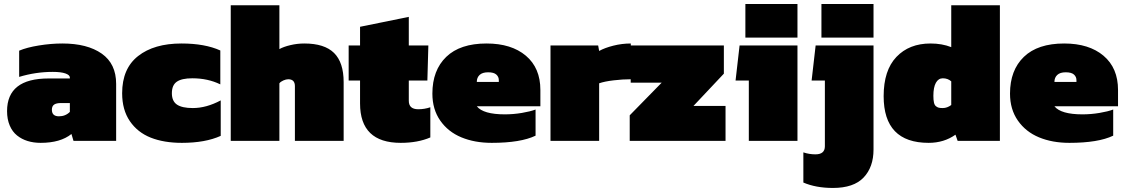

<svg xmlns="http://www.w3.org/2000/svg" viewBox="-20 -700 5590 954"><path d="M182.1 9.8Q147 9.8 117.4 0.7Q87.9 -8.3 64.7 -26.9Q41.5 -45.4 28.3 -76.4Q15.1 -107.4 15.1 -147.9Q15.1 -310.1 221.2 -310.1H327.1V-314.9Q327.1 -327.1 305.2 -335Q283.2 -342.8 242.2 -342.8Q157.2 -342.8 75.2 -317.9V-448.2Q113.3 -464.4 173.3 -474.1Q233.4 -483.9 290 -483.9Q413.6 -483.9 485.4 -433.6Q557.1 -383.3 557.1 -283.2V0H345.2L335 -34.2Q280.3 9.8 182.1 9.8ZM272.9 -122.1Q305.2 -122.1 327.1 -144V-188H283.2Q259.8 -188 248.8 -180.2Q237.8 -172.4 237.8 -154.8Q237.8 -122.1 272.9 -122.1Z M883.8 9.8Q794.4 9.8 729 -16.1Q663.6 -42 625.2 -98.1Q586.9 -154.3 586.9 -236.8Q586.9 -359.4 666.3 -421.6Q745.6 -483.9 881.8 -483.9Q998 -483.9 1074.7 -449.2V-280.8Q1012.7 -311 935.5 -311Q882.8 -311 858.4 -293.9Q834 -276.9 834 -236.8Q834 -197.3 859.4 -180.2Q884.8 -163.1 938 -163.1Q1005.4 -163.1 1076.7 -201.2V-24.9Q1000 9.8 883.8 9.8Z M1126.5 0V-673.8H1368.2V-456.1Q1389.2 -467.8 1423.1 -475.8Q1457 -483.9 1492.2 -483.9Q1592.3 -483.9 1639.9 -436.8Q1687.5 -389.6 1687.5 -292V0H1445.3V-272Q1445.3 -306.2 1412.1 -306.2Q1401.4 -306.2 1387.9 -300.3Q1374.5 -294.4 1368.2 -286.1V0Z M1971.2 9.8Q1769 9.8 1769 -186V-299.8H1712.4V-474.1H1769V-566.9L2011.2 -616.2V-474.1H2108.4L2103.5 -299.8H2011.2V-199.2Q2011.2 -157.2 2058.1 -157.2Q2089.4 -157.2 2118.2 -167V-17.1Q2055.7 9.8 1971.2 9.8Z M2423.3 9.8Q2338.4 9.8 2272.5 -17.6Q2206.5 -44.9 2167.5 -100.8Q2128.4 -156.7 2128.4 -234.9Q2128.4 -351.1 2197.3 -417.5Q2266.1 -483.9 2397.5 -483.9Q2521 -483.9 2593 -423.1Q2665 -362.3 2665 -252.9V-171.9H2349.1Q2381.3 -131.8 2488.3 -131.8Q2530.8 -131.8 2573 -138.9Q2615.2 -146 2641.1 -155.8V-25.9Q2566.9 9.8 2423.3 9.8ZM2349.1 -293H2458.5V-301.8Q2458.5 -318.4 2446 -329.6Q2433.6 -340.8 2405.3 -340.8Q2377 -340.8 2363 -327.6Q2349.1 -314.5 2349.1 -293Z M2715.3 0V-474.1H2952.1L2957 -446.8Q2984.9 -462.4 3027.6 -473.1Q3070.3 -483.9 3114.3 -483.9V-306.2Q3073.7 -306.2 3028.6 -300.8Q2983.4 -295.4 2957 -286.1V0Z M3108.9 0V-127L3267.6 -289.1H3113.8V-474.1H3576.7V-334L3425.8 -173.8H3585V0Z M3683.6 -513.2V-680.2H3942.4V-513.2ZM3700.7 0V-299.8H3634.8L3654.8 -474.1H3942.4V0Z M4061.5 -513.2V-680.2H4320.3V-513.2ZM4118.7 233.9Q4034.2 233.9 3971.7 207V57.1Q4000.5 66.9 4031.7 66.9Q4078.6 66.9 4078.6 26.9V-299.8H4012.7L4032.7 -474.1H4320.3V43Q4320.3 130.4 4271 182.1Q4221.7 233.9 4118.7 233.9Z M4594.2 9.8Q4370.6 9.8 4370.6 -222.2Q4370.6 -350.6 4434.1 -417.2Q4497.6 -483.9 4603.5 -483.9Q4660.6 -483.9 4706.5 -465.8V-673.8H4948.2V0H4738.3L4727.5 -30.8Q4670.4 9.8 4594.2 9.8ZM4664.6 -163.1Q4686 -163.1 4706.5 -178.2V-295.9Q4689 -311 4664.6 -311Q4642.6 -311 4630.1 -288.6Q4617.7 -266.1 4617.7 -224.1Q4617.7 -203.1 4620.6 -190.4Q4623.5 -177.7 4630.6 -172.1Q4637.7 -166.5 4644.8 -164.8Q4651.9 -163.1 4664.6 -163.1Z M5293.5 9.8Q5208.5 9.8 5142.6 -17.6Q5076.7 -44.9 5037.6 -100.8Q4998.5 -156.7 4998.5 -234.9Q4998.5 -351.1 5067.4 -417.5Q5136.2 -483.9 5267.6 -483.9Q5391.1 -483.9 5463.1 -423.1Q5535.2 -362.3 5535.2 -252.9V-171.9H5219.2Q5251.5 -131.8 5358.4 -131.8Q5400.9 -131.8 5443.1 -138.9Q5485.4 -146 5511.2 -155.8V-25.9Q5437 9.8 5293.5 9.8ZM5219.2 -293H5328.6V-301.8Q5328.6 -318.4 5316.2 -329.6Q5303.7 -340.8 5275.4 -340.8Q5247.1 -340.8 5233.2 -327.6Q5219.2 -314.5 5219.2 -293Z"/></svg>

Font: Kanit Black
Style: Regular
Weight: 900
Designer: Katatrad Team
Foundry: CadsonDemak
Version: Version 1.000;PS 001.000;hotconv 1.0.88;makeotf.lib2.5.64775